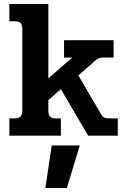

<svg xmlns="http://www.w3.org/2000/svg" viewBox="-20 -682 629 965"><path d="M27 -87H53Q74 -87 83 -96.5Q92 -106 92 -126V-533Q92 -555 84.5 -565Q77 -575 55 -575H27V-662H223V-288L343 -393H302V-480H551V-393H501Q485 -393 477 -389.5Q469 -386 457 -376L374 -303L486 -111Q495 -96 503 -91.5Q511 -87 530 -87H572V0H423L286 -234L223 -179V-124Q223 -105 231.5 -96Q240 -87 260 -87H286V0H27ZM240 49H381L316 263H208Z"/></svg>

Font: Pridi Medium
Style: Regular
Weight: 500
Designer: Katatrad Team
Foundry: CadsonDemak
Version: Version 1.001